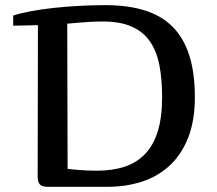

<svg xmlns="http://www.w3.org/2000/svg" viewBox="-20 -719 837 739"><path d="M30.8 -659.2Q59.1 -668.5 99.9 -676Q140.6 -683.6 188 -688.7Q235.4 -693.8 286.4 -696.5Q337.4 -699.2 385.7 -699.2Q471.2 -699.2 535.6 -679.4Q600.1 -659.7 643.3 -616.9Q686.5 -574.2 708.3 -506.8Q730 -439.5 730 -344.2Q730 -255.4 704.8 -190.7Q679.7 -126 634.8 -83.5Q589.8 -41 528.3 -20.5Q466.8 0 394 0H163.1Q141.1 0 133.1 -9.5Q125 -19 125 -40L126 -622.1Q99.1 -621.6 78.6 -621.1Q60.5 -620.6 45.9 -620.4Q31.2 -620.1 30.8 -620.1ZM240.2 -68.8Q256.8 -66.9 275.9 -65.4Q292 -64 312.3 -63Q332.5 -62 353 -62Q413.6 -62 460.4 -77.6Q507.3 -93.3 539.3 -127.2Q571.3 -161.1 587.6 -214.8Q604 -268.6 604 -344.2Q604 -414.6 593.3 -469Q582.5 -523.4 556.4 -560.5Q530.3 -597.7 486.3 -616.9Q442.4 -636.2 376 -636.2Q350.1 -636.2 325.4 -634.8Q300.8 -633.3 281.5 -631.6Q262.2 -629.9 250.7 -628.9Q239.3 -627.9 238.8 -627.9Z"/></svg>

Font: Artifika
Style: Medium
Weight: 500
Designer: Yulya Zhdanova | Cyreal.org
Foundry: Yulya Zhdanova | Cyreal
Version: Version 1.000